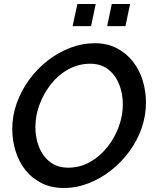

<svg xmlns="http://www.w3.org/2000/svg" viewBox="-20 -930 765 955"><path d="M297 5Q235 5 187 -19Q139 -43 106.5 -84Q74 -125 57.5 -178.5Q41 -232 41 -289Q41 -354 63 -416Q85 -478 124 -532Q163 -586 215 -627Q267 -668 327.5 -691.5Q388 -715 452 -715Q513 -715 560.5 -690.5Q608 -666 641 -624Q674 -582 690 -529Q706 -476 706 -419Q706 -355 684.5 -293Q663 -231 624 -177.5Q585 -124 533 -83Q481 -42 421 -18.5Q361 5 297 5ZM319 -96Q378 -96 427.5 -124Q477 -152 514 -198.5Q551 -245 571 -300.5Q591 -356 591 -411Q591 -465 572.5 -511Q554 -557 518 -585Q482 -613 429 -613Q371 -613 320.5 -585.5Q270 -558 233.5 -511.5Q197 -465 176.5 -409.5Q156 -354 156 -298Q156 -244 174.5 -198Q193 -152 229.5 -124Q266 -96 319 -96ZM341 -800 365 -910H456L433 -800ZM513 -800 536 -910H627L604 -800Z"/></svg>

Font: Raleway Thin SemiBold
Style: Italic
Weight: 600
Italic angle: -12°
Version: Version 4.026